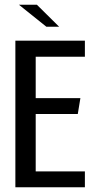

<svg xmlns="http://www.w3.org/2000/svg" viewBox="-20 -792 404 812"><path d="M45 -620H339V-552H131V-377H320L309 -310H131V-67H339V0H45ZM176 -679 60 -772H136L230 -679Z"/></svg>

Font: Smooch Sans Thin SemiBold
Style: Regular
Weight: 600
Version: Version 1.010